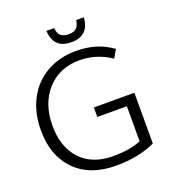

<svg xmlns="http://www.w3.org/2000/svg" viewBox="-159 -1022 1059 1158"><g transform="rotate(-20 371.0 -443.0)"><path d="M391.1 -781.7Q333.5 -781.7 304 -809.6Q274.4 -837.4 270 -897.5H320.3Q322.3 -863.3 339.6 -847.9Q356.9 -832.5 391.1 -832.5Q424.8 -832.5 440.9 -848.1Q457 -863.8 461.4 -897.5H510.7Q506.8 -839.8 476.3 -810.8Q445.8 -781.7 391.1 -781.7ZM390.1 10.3Q222.2 10.3 127.9 -85.4Q33.7 -181.2 33.7 -344.2Q33.7 -456.1 78.6 -542Q123 -627.9 206.1 -675.8Q288.6 -723.1 396 -723.1Q530.3 -723.1 627.4 -651.9L597.2 -600.6Q503.9 -663.1 397 -663.1Q266.6 -663.1 187.5 -575.2Q108.9 -487.8 108.9 -346.2Q108.9 -210.9 183.1 -129.9Q257.8 -49.8 392.1 -49.8Q500.5 -49.8 570.8 -79.6V-304.7H381.3V-365.7H641.1V-40Q534.2 10.3 390.1 10.3Z"/></g></svg>

Font: Ride Light
Style: Regular
Weight: 300
Version: Version 3.000